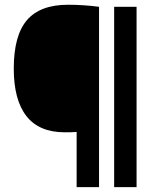

<svg xmlns="http://www.w3.org/2000/svg" viewBox="-20 -768 648 788"><path d="M294.5 0V-226.5Q281.5 -225.5 270.5 -225.2Q259.5 -225 246 -225Q140.5 -225 88.5 -291.5Q36.5 -358 36.5 -486.5Q36.5 -622.5 90.8 -685.5Q145 -748.5 259 -748.5Q292.5 -748.5 325.5 -746.2Q358.5 -744 386.5 -740V0ZM448.5 0V-740H540.5V0Z"/></svg>

Font: Encode Sans SmCnd SmBold
Style: Regular
Weight: 600
Width: 4
Designer: Multiple Designers
Foundry: Impallari Type
Version: Version 3.002; ttfautohint (v1.8.3) -l 8 -r 50 -G 200 -x 14 